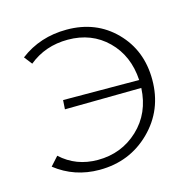

<svg xmlns="http://www.w3.org/2000/svg" viewBox="-78 -547 638 632"><g transform="rotate(-15 241.5 -231.0)"><path d="M201 -468Q301 -468 366 -402Q431 -336 431 -236Q431 -133 360.5 -63.5Q290 6 187 6Q102 6 37 -45L64 -75Q116 -27 190 -27Q271 -27 328 -80.5Q385 -134 389 -219L128 -216L130 -247L389 -246Q384 -330 330.5 -382.5Q277 -435 196 -435Q119 -435 63 -389L42 -416Q110 -468 201 -468Z"/></g></svg>

Font: EauTestSC Light
Style: Regular
Weight: 300
Designer: Christian Thalmann (Catharsis Fonts)
Version: Version 0.001;PS 000.001;hotconv 1.0.88;makeotf.lib2.5.64775